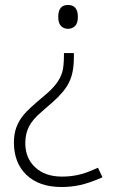

<svg xmlns="http://www.w3.org/2000/svg" viewBox="-20 -561 461 774"><path d="M36.1 13.2Q36.1 -21 45.9 -47.4Q55.7 -73.7 74.5 -97.2Q93.3 -120.6 158.2 -174.8Q189.5 -200.7 206.3 -222.9Q223.1 -245.1 230.5 -268.8Q237.8 -292.5 237.8 -339.8V-347.2H277.8V-329.1Q277.8 -268.1 258.5 -229.2Q239.3 -190.4 191.9 -148.9L147.9 -110.4Q112.3 -80.6 97.2 -51.5Q82 -22.5 82 16.1Q82 76.7 122.1 113.8Q162.1 150.9 230 150.9Q291 150.9 343.8 128.4L375 115.2L393.1 153.8Q338.9 177.2 302.5 185.1Q266.1 192.9 228 192.9Q138.2 192.9 87.2 144.5Q36.1 96.2 36.1 13.2ZM214.8 -493.2Q214.8 -541 253.9 -541Q293.9 -541 293.9 -493.2Q293.9 -467.3 282.5 -456.1Q271 -444.8 253.9 -444.8Q237.3 -444.8 226.1 -456.1Q214.8 -467.3 214.8 -493.2Z"/></svg>

Font: Open Sans Light
Style: Regular
Weight: 300
Foundry: Ascender Corporation
Version: Version 1.10